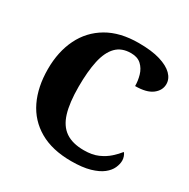

<svg xmlns="http://www.w3.org/2000/svg" viewBox="-165 -875 1019 1035"><g transform="rotate(30 345.0 -357.0)"><path d="M410 10Q292 10 212.5 -36Q133 -82 93.5 -164.5Q54 -247 54 -358Q54 -466 94.5 -548.5Q135 -631 214 -677.5Q293 -724 409 -724Q490 -724 542.5 -708Q595 -692 621.5 -665.5Q648 -639 648 -606Q648 -567 613 -540Q578 -513 507 -513Q507 -546 497.5 -579Q488 -612 464.5 -634Q441 -656 400 -656Q342 -656 308 -621Q274 -586 259.5 -519.5Q245 -453 245 -358Q245 -259 264 -196.5Q283 -134 326 -104.5Q369 -75 440 -75Q492 -75 528 -91Q564 -107 589.5 -130Q615 -153 632 -175Q639 -168 643.5 -155Q648 -142 648 -130Q648 -108 637 -83.5Q626 -59 599.5 -38Q573 -17 526.5 -3.5Q480 10 410 10Z"/></g></svg>

Font: Noto Serif Kannada ExtraBold
Style: Regular
Weight: 800
Version: Version 2.003